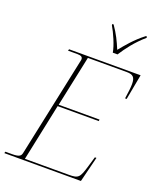

<svg xmlns="http://www.w3.org/2000/svg" viewBox="-176 -1045 943 1145"><g transform="rotate(20 295.5 -472.0)"><path d="M396 -784H426C456 -831 497 -886 555 -936V-944H547C486 -897 448 -849 415 -809C394 -859 377 -895 343 -944H335V-936C358 -897 389 -828 396 -784ZM-7 0H479L519 -161H509L491 -100C467 -18 460 -10 397 -10H120L196 -372H457L458 -382H199L267 -704H514C554 -704 568 -690 568 -647C568 -625 564 -594 558 -553H568L598 -714H144L141 -704H200C225 -704 234 -697 234 -684C234 -681 234 -678 233 -675L99 -43C95 -22 89 -10 39 -10H-4Z"/></g></svg>

Font: Noto Serif Display Thin
Style: Italic
Weight: 100
Italic angle: -12°
Designer: Monotype Design Team
Foundry: Monotype Imaging Inc.
Version: Version 2.009